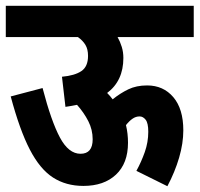

<svg xmlns="http://www.w3.org/2000/svg" viewBox="-20 -642 689 663"><path d="M0 -622H649V-514H386Q395 -498 400.5 -480Q406 -462 406 -442Q406 -363 350 -321Q361 -310 369 -299Q395 -320 423 -333.5Q451 -347 488 -347Q544 -347 578.5 -306.5Q613 -266 613 -192Q613 -147 598.5 -97.5Q584 -48 558 1L451 -52Q468 -83 480 -117Q492 -151 492 -187Q492 -217 483 -228.5Q474 -240 462 -240Q449 -240 437.5 -232Q426 -224 415 -210Q422 -181 422 -149Q422 -78 380.5 -39Q339 0 268 0Q208 0 163 -29Q118 -58 83 -125.5Q48 -193 17 -309L127 -338Q157 -223 187 -167Q217 -111 258 -111Q300 -111 300 -161Q300 -194 285 -223.5Q270 -253 246 -280Q227 -276 206 -273L194 -377Q238 -381 261 -396.5Q284 -412 284 -449Q284 -472 275 -487Q266 -502 249 -514H0Z"/></svg>

Font: Noto Sans Devanagari UI ExtraCondensed
Style: Bold
Weight: 700
Width: 2
Designer: Jelle Bosma - Monotype Design Team
Foundry: Monotype Imaging Inc.
Version: Version 2.004